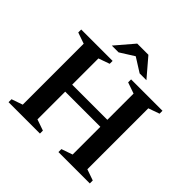

<svg xmlns="http://www.w3.org/2000/svg" viewBox="-214 -1067 1263 1263"><g transform="rotate(45 417.5 -435.5)"><path d="M254 -54.5 331.5 -27.5V0H39.5V-27.5L117 -54.5V-621.5L39.5 -648.5V-676H331.5V-649L254 -621.5ZM718 -54.5 795.5 -27.5V0H503.5V-27.5L581 -54.5V-621.5L503.5 -648.5V-676H795.5V-649L718 -621.5ZM177 -312.5V-377.5H658V-312.5ZM406 -812.5H429L319.5 -743.5H256.5L365.5 -871H469.5L578.5 -743.5H515.5Z"/></g></svg>

Font: Newsreader 16pt 16pt SemiBold
Style: Regular
Weight: 600
Version: Version 1.003